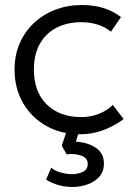

<svg xmlns="http://www.w3.org/2000/svg" viewBox="-20 -520 542 765"><path d="M299 15Q223 15 164 -18.5Q105 -52 71.5 -110.2Q38 -168.5 38 -242.5Q38 -299 57.8 -345.8Q77.5 -392.5 114 -427.2Q150.5 -462 199.8 -481Q249 -500 307 -500Q352.5 -500 390.8 -488.5Q429 -477 462 -452L422 -393.5Q400 -412 369.8 -421.8Q339.5 -431.5 305 -431.5Q247 -431.5 204.5 -409.2Q162 -387 138.5 -344.8Q115 -302.5 115 -243.5Q115 -154.5 166 -104Q217 -53.5 304.5 -53.5Q343 -53.5 376.5 -67.5Q410 -81.5 429.5 -102L472.5 -45.5Q435 -17.5 391 -1.2Q347 15 299 15ZM270.5 225Q239 225 212 217.2Q185 209.5 163.5 195.5L184.5 147.5Q194.5 159 219.2 166.5Q244 174 268 174Q290 174 309.8 164.8Q329.5 155.5 329.5 133Q329.5 109 303 99.8Q276.5 90.5 245.5 95L226 60.5L253 -20H301.5L282.5 44.5Q331 47.5 362.5 69.2Q394 91 394 131.5Q394 165.5 373.8 186.2Q353.5 207 324.8 216Q296 225 270.5 225Z"/></svg>

Font: Geologica Thin Roman ExtraLight
Style: Regular
Weight: 250
Version: Version 1.010;gftools[0.9.28]